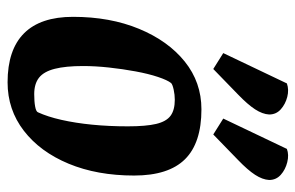

<svg xmlns="http://www.w3.org/2000/svg" viewBox="-160 -628 798 519"><g transform="rotate(90 239.5 -368.0)"><path d="M202 11Q114 11 69.5 -33.5Q25 -78 25 -166Q25 -266 57.5 -344.5Q90 -423 146 -468Q202 -513 275 -513Q366 -513 410 -468.5Q454 -424 454 -331Q454 -231 422 -154Q390 -77 333 -33Q276 11 202 11ZM234 -61Q254 -61 267.5 -63.5Q281 -66 283 -71Q295 -97 303.5 -134.5Q312 -172 316.5 -217.5Q321 -263 321 -314Q321 -363 314.5 -390.5Q308 -418 292.5 -429.5Q277 -441 249 -441Q236 -441 222 -438Q208 -435 204 -431Q196 -421 187.5 -395.5Q179 -370 172.5 -335Q166 -300 162 -263Q158 -226 158 -193Q158 -146 165.5 -116.5Q173 -87 189.5 -74Q206 -61 234 -61ZM166 -545 123 -572 205 -744Q222 -750 241.5 -745Q261 -740 275 -727.5Q289 -715 289 -696Q288 -678 275 -658Q262 -638 235 -612ZM343 -545 300 -572 382 -744Q398 -750 418 -745Q438 -740 452 -727.5Q466 -715 466 -696Q465 -678 452 -658Q439 -638 412 -612Z"/></g></svg>

Font: Faustina VF Beta
Style: Italic
Weight: 400
Italic angle: -8°
Designer: Alfonso Garcia
Foundry: Omnibus-Type
Version: Version 1.006